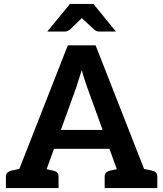

<svg xmlns="http://www.w3.org/2000/svg" viewBox="-20 -954 828 974"><path d="M40 0 324 -724H465L749 0H642Q624 0 612 -9Q600 -18 596 -31L422 -512Q416 -531 408.5 -552Q401 -573 395 -599Q387 -573 380 -552.5Q373 -532 367 -511L193 -31Q189 -19 177 -9.5Q165 0 147 0ZM129 0V-67H221V0ZM218 -199 235 -295H548L565 -199ZM558 0V-67H656V0ZM10 0V-58Q10 -72 18 -79Q26 -86 39 -89L97 -101L109 0ZM178 0 191 -101 248 -89Q262 -86 269.5 -79Q277 -72 277 -58V0ZM511 0V-58Q511 -72 519 -79Q527 -86 540 -89L598 -101L610 0ZM679 0 692 -101 749 -89Q763 -86 770.5 -79Q778 -72 778 -58V0ZM220 -794 335 -934H454L568 -794H484Q469 -794 459 -803L395 -862L334 -803Q330 -800 323 -797Q316 -794 308 -794Z"/></svg>

Font: Aleo
Style: Bold
Weight: 700
Designer: Alessio Laiso
Foundry: Alessio Laiso
Version: Version 2.001;gftools[0.9.29]